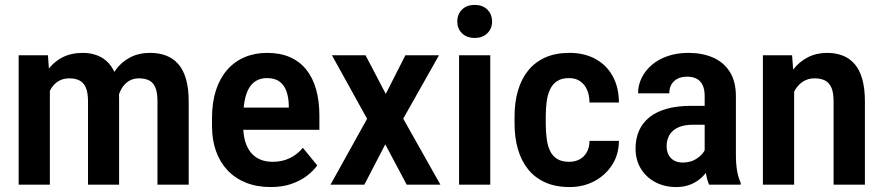

<svg xmlns="http://www.w3.org/2000/svg" viewBox="-20 -754 3606 784"><path d="M183.6 -419.9V0H56.2V-528.3H175.8ZM164.1 -283.2 125 -282.7Q125 -337.9 137 -384.5Q148.9 -431.2 173.1 -465.6Q197.3 -500 233.6 -519Q270 -538.1 317.9 -538.1Q350.1 -538.1 377.4 -527.6Q404.8 -517.1 424.8 -494.9Q444.8 -472.7 455.6 -437.3Q466.3 -401.9 466.3 -352.5V0H339.4V-338.9Q339.4 -376 330.3 -396.5Q321.3 -417 304.4 -425.5Q287.6 -434.1 263.7 -434.1Q237.3 -434.1 218.3 -422.4Q199.2 -410.6 187.3 -389.9Q175.3 -369.1 169.7 -341.8Q164.1 -314.5 164.1 -283.2ZM456.5 -305.7 404.8 -296.4Q404.3 -346.7 416 -390.4Q427.7 -434.1 451.4 -467.3Q475.1 -500.5 510.7 -519.3Q546.4 -538.1 592.8 -538.1Q628.9 -538.1 658 -527.1Q687 -516.1 707.8 -492.7Q728.5 -469.2 739.5 -431.4Q750.5 -393.6 750.5 -339.4V0H623V-339.8Q623 -377.4 613.8 -397.9Q604.5 -418.5 587.6 -426.3Q570.8 -434.1 547.4 -434.1Q524.9 -434.1 507.8 -424.1Q490.7 -414.1 479.2 -396.5Q467.8 -378.9 462.2 -355.7Q456.5 -332.5 456.5 -305.7Z M1085 9.8Q1028.8 9.8 984.4 -8.1Q939.9 -25.9 908.9 -58.8Q877.9 -91.8 861.8 -137.5Q845.7 -183.1 845.7 -239.3V-272.5Q845.7 -335.9 861.8 -385.3Q877.9 -434.6 907.7 -468.8Q937.5 -502.9 979 -520.5Q1020.5 -538.1 1071.3 -538.1Q1124 -538.1 1164.1 -520.5Q1204.1 -502.9 1230.7 -469.7Q1257.3 -436.5 1270.8 -388.9Q1284.2 -341.3 1284.2 -281.2V-224.1H902.8V-314.5H1159.2V-325.2Q1158.2 -357.9 1149.2 -382.6Q1140.1 -407.2 1121.1 -421.1Q1102.1 -435.1 1070.3 -435.1Q1045.4 -435.1 1026.9 -424.6Q1008.3 -414.1 996.6 -393.8Q984.9 -373.5 979 -343Q973.1 -312.5 973.1 -272.5V-239.3Q973.1 -203.6 981.2 -176.5Q989.3 -149.4 1004.6 -130.9Q1020 -112.3 1042.2 -102.8Q1064.5 -93.3 1093.3 -93.3Q1132.3 -93.3 1163.1 -108.2Q1193.8 -123 1216.8 -150.4L1275.4 -78.6Q1259.8 -56.6 1233.6 -36.4Q1207.5 -16.1 1170.4 -3.2Q1133.3 9.8 1085 9.8Z M1472.7 -528.3 1555.2 -370.6 1635.3 -528.3H1772.5L1626.5 -269.5L1778.3 0H1640.6L1553.2 -164.6L1467.8 0H1329.6L1479 -269L1335.4 -528.3Z M1981.9 -528.3V0H1854.5V-528.3ZM1847.2 -666Q1847.2 -695.3 1866.2 -714.6Q1885.3 -733.9 1918.5 -733.9Q1951.2 -733.9 1970.2 -714.6Q1989.3 -695.3 1989.3 -666Q1989.3 -637.7 1970.2 -618.4Q1951.2 -599.1 1918.5 -599.1Q1885.3 -599.1 1866.2 -618.4Q1847.2 -637.7 1847.2 -666Z M2303.7 -93.3Q2327.6 -93.3 2346.2 -103Q2364.7 -112.8 2375.7 -131.8Q2386.7 -150.9 2387.2 -178.7H2507.3Q2506.8 -123 2479.5 -80.6Q2452.1 -38.1 2407 -14.2Q2361.8 9.8 2305.7 9.8Q2249 9.8 2206.8 -9Q2164.6 -27.8 2136.7 -62.3Q2108.9 -96.7 2095 -144.3Q2081.1 -191.9 2081.1 -249.5V-278.8Q2081.1 -336.4 2095 -384Q2108.9 -431.6 2136.7 -466.1Q2164.6 -500.5 2206.5 -519.3Q2248.5 -538.1 2305.2 -538.1Q2365.2 -538.1 2410.4 -513.9Q2455.6 -489.7 2481.2 -444.3Q2506.8 -398.9 2507.3 -335.4H2387.2Q2386.7 -365.7 2377 -387.7Q2367.2 -409.7 2348.9 -422.4Q2330.6 -435.1 2303.2 -435.1Q2273.9 -435.1 2255.4 -423.1Q2236.8 -411.1 2226.6 -389.9Q2216.3 -368.7 2212.4 -340.3Q2208.5 -312 2208.5 -278.8V-249.5Q2208.5 -215.3 2212.4 -186.8Q2216.3 -158.2 2226.3 -137.5Q2236.3 -116.7 2255.1 -105Q2273.9 -93.3 2303.7 -93.3Z M2857.4 -113.3V-362.3Q2857.4 -388.2 2849.4 -405.8Q2841.3 -423.3 2825.4 -432.1Q2809.6 -440.9 2785.6 -440.9Q2762.7 -440.9 2746.3 -432.4Q2730 -423.8 2721.4 -408.7Q2712.9 -393.6 2712.9 -373H2585.4Q2585.4 -405.8 2599.9 -435.5Q2614.3 -465.3 2641.1 -488.5Q2668 -511.7 2706.1 -524.9Q2744.1 -538.1 2791 -538.1Q2847.2 -538.1 2890.9 -519.3Q2934.6 -500.5 2959.7 -461.2Q2984.9 -421.9 2984.9 -360.8V-125Q2984.9 -85 2989.7 -56.9Q2994.6 -28.8 3004.4 -8.3V0H2875.5Q2866.2 -20.5 2861.8 -51.5Q2857.4 -82.5 2857.4 -113.3ZM2874 -321.8 2875 -244.6H2808.1Q2781.7 -244.6 2761.7 -238.3Q2741.7 -231.9 2728.5 -220.5Q2715.3 -209 2708.7 -192.9Q2702.1 -176.8 2702.1 -157.7Q2702.1 -136.7 2710 -121.8Q2717.8 -106.9 2732.4 -98.6Q2747.1 -90.3 2767.6 -90.3Q2797.4 -90.3 2819.1 -102.8Q2840.8 -115.2 2852.8 -132.6Q2864.7 -149.9 2863.8 -165.5L2896.5 -112.3Q2891.1 -93.3 2879.2 -72.3Q2867.2 -51.3 2848.4 -32.5Q2829.6 -13.7 2803 -2Q2776.4 9.8 2741.2 9.8Q2693.8 9.8 2656.2 -10Q2618.7 -29.8 2596.9 -65.2Q2575.2 -100.6 2575.2 -147.5Q2575.2 -188.5 2589.6 -220.7Q2604 -252.9 2632.1 -275.4Q2660.2 -297.9 2702.6 -309.8Q2745.1 -321.8 2801.3 -321.8Z M3222.7 -415.5V0H3095.2V-528.3H3214.4ZM3202.1 -283.2 3165 -282.7Q3164.6 -340.8 3178.2 -387.7Q3191.9 -434.6 3217.5 -468.3Q3243.2 -502 3278.6 -520Q3314 -538.1 3357.4 -538.1Q3392.1 -538.1 3420.4 -527.3Q3448.7 -516.6 3469.2 -493.2Q3489.7 -469.7 3500.7 -431.9Q3511.7 -394 3511.7 -338.9V0H3383.8V-339.4Q3383.8 -375.5 3375 -396Q3366.2 -416.5 3348.9 -425.3Q3331.5 -434.1 3306.2 -434.1Q3280.8 -434.1 3261.2 -422.4Q3241.7 -410.6 3228.5 -389.9Q3215.3 -369.1 3208.5 -341.8Q3201.7 -314.5 3202.1 -283.2Z"/></svg>

Font: Roboto SemiCondensed SemiBold
Style: Regular
Weight: 600
Width: 4
Designer: Christian Robertson
Foundry: Google
Version: Version 3.009; 2024